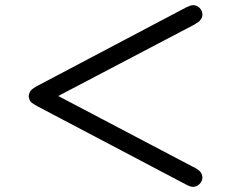

<svg xmlns="http://www.w3.org/2000/svg" viewBox="-20 -621 895 742"><path d="M90.8 -249Q92.8 -263.2 98.9 -271Q105 -278.8 127.9 -291L700.2 -592.8Q716.3 -600.6 726.1 -601.1Q741.2 -601.1 751.7 -590.1Q762.2 -579.1 762.2 -564.9Q762.2 -560.1 761 -555.4Q759.8 -550.8 756.8 -547.4Q753.9 -543.9 752 -541Q750 -538.1 745.6 -535.2Q741.2 -532.2 739 -531Q736.8 -529.8 732.4 -526.9Q728 -523.9 727.1 -523.9L205.1 -250L726.1 23.9Q727.1 23.9 731.9 26.4Q736.8 28.8 739.5 31Q742.2 33.2 747.1 36.6Q752 40 754.9 43.9Q757.8 47.9 760 53.5Q762.2 59.1 762.2 64.9Q762.2 79.1 751.2 90.1Q740.2 101.1 726.1 101.1Q716.3 101.1 700.2 92.8L128.9 -208Q106 -220.2 99.4 -227.1Q92.8 -233.9 90.8 -249Z"/></svg>

Font: CMU Sans Serif
Style: Bold
Weight: 700
Version: Version 0.7.0